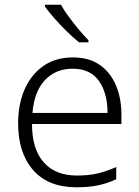

<svg xmlns="http://www.w3.org/2000/svg" viewBox="-20 -786 592 816"><path d="M290 -542Q358 -542 403.5 -510.5Q449 -479 472.5 -424Q496 -369 496 -298V-259H116Q116 -153 165.5 -96.5Q215 -40 307 -40Q356 -40 393 -48.5Q430 -57 474 -76V-24Q434 -6 395 2Q356 10 305 10Q185 10 121 -63Q57 -136 57 -262Q57 -343 84.5 -406Q112 -469 164 -505.5Q216 -542 290 -542ZM289 -494Q216 -494 170.5 -445Q125 -396 118 -306H437Q437 -390 400.5 -442Q364 -494 289 -494ZM239 -766Q251 -744 271.5 -716Q292 -688 314.5 -661Q337 -634 356 -615V-606H316Q291 -626 263 -653.5Q235 -681 210.5 -709Q186 -737 171 -758V-766Z"/></svg>

Font: Noto Sans Bengali UI Light
Style: Regular
Weight: 300
Designer: Jelle Bosma - Monotype Design Team
Foundry: Monotype Imaging Inc.
Version: Version 2.003; ttfautohint (v1.8.4.7-5d5b)